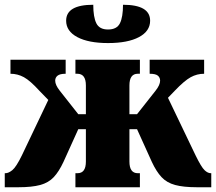

<svg xmlns="http://www.w3.org/2000/svg" viewBox="-20 -787 908 807"><path d="M0 0V-59H3Q16 -59 32 -72Q48 -85 72 -134L183 -367L146 -405Q107 -448 80.5 -462.5Q54 -477 24 -477V-536H256V-477Q232 -477 222 -469Q212 -461 212 -448Q212 -430 231 -406L309 -307H341V-428Q341 -477 305 -477H297V-536H568V-477H559Q524 -477 524 -428V-307H556L634 -406Q653 -430 653 -448Q653 -461 643.5 -469Q634 -477 609 -477V-536H838V-477Q808 -477 781.5 -462.5Q755 -448 714 -405L686 -376L802 -134Q826 -85 839.5 -72Q853 -59 866 -59H868V0H807Q751 0 716 -9.5Q681 -19 659 -42.5Q637 -66 618 -107L556 -244H524V-108Q524 -59 559 -59H568V0H297V-59H306Q341 -59 341 -108V-244H309L247 -107Q228 -66 206 -42.5Q184 -19 149 -9.5Q114 0 58 0ZM434 -606Q352 -606 305 -631Q258 -656 258 -700Q258 -767 372 -767Q372 -715 385 -689Q398 -663 434 -663Q471 -663 484 -689Q497 -715 497 -767Q611 -767 611 -700Q611 -656 564 -631Q517 -606 434 -606Z"/></svg>

Font: Noto Serif SemiCondensed Black
Style: Regular
Weight: 900
Width: 4
Designer: Monotype Design Team
Foundry: Monotype Imaging Inc.
Version: Version 2.014; ttfautohint (v1.8.4.7-5d5b)